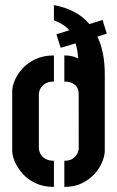

<svg xmlns="http://www.w3.org/2000/svg" viewBox="-20 -734 460 755"><path d="M233 1V-101.8Q254 -101.8 266.3 -110.4Q278.6 -118.9 284.1 -130.5Q289.6 -142.2 289.6 -152L289.4 -364.9Q289.4 -378.2 283.8 -388.8Q278.1 -399.4 265.7 -406.3Q253.4 -413.2 233 -413.2V-516Q249.1 -516 262.2 -513.2Q275.3 -510.4 287.1 -504.2Q286.2 -522.6 283.6 -536.9Q281 -551.2 277.1 -563.5L218.5 -545.9L201.9 -599.1L252.6 -615.1Q240.6 -628.7 225.3 -638Q209.9 -647.2 192 -654.4V-714Q234.9 -706.2 270.2 -688.1Q305.6 -670 331.5 -639.3L383.2 -655.5L399.9 -601.7L363.1 -589.9Q377.4 -559.9 384.7 -523.2Q392 -486.6 392 -440.9V-141Q392 -123 382.5 -98.5Q373 -74 353 -51.5Q333 -29 303.5 -14Q274 1 233 1ZM192 1Q150 1 119 -14Q88 -29 68 -52Q48 -75 38 -99Q28 -123 28 -141V-376Q28 -394 38 -418Q48 -442 68.5 -464.5Q89 -487 120 -501.5Q151 -516 192 -516V-413.2Q169.8 -413.2 156.9 -404.7Q144 -396.3 138.4 -384.7Q132.8 -373.2 132.8 -363V-154Q132.8 -141.1 139.1 -129Q145.4 -116.9 158.8 -109.3Q172.2 -101.8 192 -101.8Z"/></svg>

Font: Stick No Bills ExtraLight
Style: Regular
Weight: 200
Designer: Kosala Senevirathne, Siva Puranthara, Lasantha Premarathna, Tharique Azeez
Foundry: mooniak
Version: Version 2.000